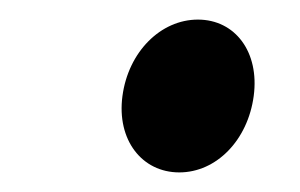

<svg xmlns="http://www.w3.org/2000/svg" viewBox="-20 -419 306 196"><path d="M105 -321C99 -276 125 -243 163 -243C201 -243 233 -276 239 -321C245 -366 220 -399 182 -399C144 -399 111 -366 105 -321Z"/></svg>

Font: Falling Sky
Style: CondObl
Weight: 400
Designer: Paul D. Hunt
Foundry: Adobe Systems Incorporated
Version: Version 1.02